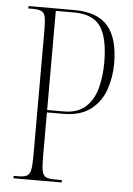

<svg xmlns="http://www.w3.org/2000/svg" viewBox="-52 -754 548 793"><g transform="rotate(5 222.0 -357.0)"><path d="M34 0V-10H53Q77 -10 88.5 -16Q100 -22 104 -40.5Q108 -59 108 -97V-619Q108 -656 104.5 -674Q101 -692 89 -698Q77 -704 53 -704H34V-714H224Q320 -714 363.5 -663Q407 -612 407 -508Q407 -452 389.5 -400.5Q372 -349 329.5 -316Q287 -283 214 -283H148V-95Q148 -58 152 -40Q156 -22 167.5 -16Q179 -10 203 -10H234V0ZM216 -293Q275 -293 308 -324Q341 -355 353.5 -404Q366 -453 366 -508Q366 -611 334 -657.5Q302 -704 223 -704H148V-293Z"/></g></svg>

Font: Noto Serif Display ExtraCondensed ExtraLight
Style: Regular
Weight: 200
Width: 2
Designer: Monotype Design Team
Foundry: Monotype Imaging Inc.
Version: Version 2.009